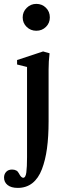

<svg xmlns="http://www.w3.org/2000/svg" viewBox="-58 -713 324 970"><path d="M125.5 -693.4Q154.3 -693.4 174.1 -673.8Q193.8 -654.3 193.8 -625Q193.8 -596.7 174.1 -577.1Q154.3 -557.6 125.5 -557.6Q96.7 -557.6 76.7 -577.1Q56.6 -596.7 56.6 -625Q56.6 -653.3 76.9 -673.3Q97.2 -693.4 125.5 -693.4ZM31.7 236.3Q-1.5 236.3 -19.5 221.9Q-37.6 207.5 -37.6 184.1Q-37.6 167 -26.9 155.3Q-16.1 143.6 2.9 143.6Q28.3 143.6 37.6 163.1Q48.8 185.1 59.1 185.1Q71.3 185.1 75 158.4Q78.6 131.8 78.6 81.1V-374.5L28.3 -387.2V-409.7L159.7 -453.1L192.4 -443.8Q187.5 -403.3 187.5 -361.3V-100.1Q187.5 -22.5 179.4 36.6Q171.4 95.7 153.8 141.8Q136.2 188 105.5 212.2Q74.7 236.3 31.7 236.3Z"/></svg>

Font: Elstob 10pt SemiBold
Style: Regular
Weight: 600
Designer: Peter S. Baker
Version: Version 1.015